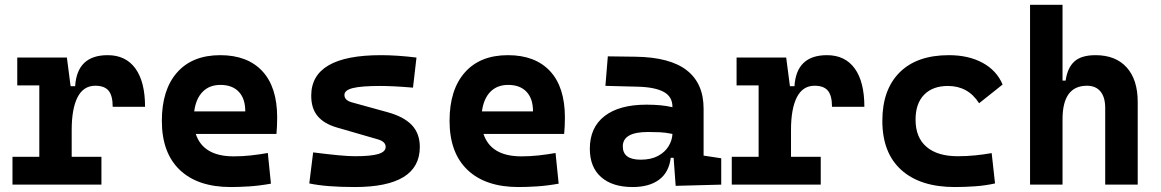

<svg xmlns="http://www.w3.org/2000/svg" viewBox="-20 -752 4728 782"><path d="M272 -222.7V-113.3H393.1V0H30.8V-113.3H140.1V-404.3H50.3V-517.6H252.4L267.6 -400.9H286.1Q293.9 -527.3 418.5 -527.3Q492.2 -527.3 531.5 -473.1Q570.8 -418.9 570.8 -316.9H439Q439 -362.8 422.1 -382.8Q405.3 -402.8 368.2 -402.8Q319.8 -402.8 295.9 -356Q272 -309.1 272 -222.7Z M919.9 9.8Q785.6 9.8 712.4 -59.8Q639.2 -129.4 639.2 -259.8Q639.2 -386.7 701.4 -457Q763.7 -527.3 877 -527.3Q987.8 -527.3 1048.3 -462.4Q1108.9 -397.5 1108.9 -273.4Q1108.9 -238.3 1106 -206.5H777.3Q807.6 -115.2 931.6 -115.2Q966.8 -115.2 1001 -118.9Q1035.2 -122.6 1070.8 -128.9L1083.5 -3.9Q1033.7 4.9 992.7 7.3Q951.7 9.8 919.9 9.8ZM771 -298.3H979Q979 -350.6 952.4 -378.4Q925.8 -406.2 877.9 -406.2Q833 -406.2 805.4 -378.2Q777.8 -350.1 771 -298.3Z M1424.8 9.8Q1308.6 9.8 1239.7 -4.9L1255.4 -131.3Q1316.9 -123.5 1358.9 -119.6Q1400.9 -115.7 1424.8 -115.7Q1491.2 -115.7 1521 -124.8Q1550.8 -133.8 1550.8 -153.8Q1550.8 -174.8 1520 -184.1L1351.6 -232.9Q1299.8 -248 1273.7 -279.1Q1247.6 -310.1 1247.6 -362.3Q1247.6 -527.3 1531.2 -527.3Q1564.5 -527.3 1600.3 -524.9Q1636.2 -522.5 1676.3 -517.6L1662.1 -395Q1617.7 -398.9 1584.5 -400.4Q1551.3 -401.9 1528.3 -401.9Q1451.7 -401.9 1417.2 -393.3Q1382.8 -384.8 1382.8 -365.2Q1382.8 -343.8 1412.1 -335.4L1557.1 -295.4Q1624 -277.3 1657 -242.9Q1689.9 -208.5 1689.9 -153.3Q1689.9 9.8 1424.8 9.8Z M2091.8 9.8Q1957.5 9.8 1884.3 -59.8Q1811 -129.4 1811 -259.8Q1811 -386.7 1873.3 -457Q1935.5 -527.3 2048.8 -527.3Q2159.7 -527.3 2220.2 -462.4Q2280.8 -397.5 2280.8 -273.4Q2280.8 -238.3 2277.8 -206.5H1949.2Q1979.5 -115.2 2103.5 -115.2Q2138.7 -115.2 2172.9 -118.9Q2207 -122.6 2242.7 -128.9L2255.4 -3.9Q2205.6 4.9 2164.6 7.3Q2123.5 9.8 2091.8 9.8ZM1942.9 -298.3H2150.9Q2150.9 -350.6 2124.3 -378.4Q2097.7 -406.2 2049.8 -406.2Q2004.9 -406.2 1977.3 -378.2Q1949.7 -350.1 1942.9 -298.3Z M2731.9 4.9 2723.6 -109.4H2711.9Q2704.6 -49.8 2664.3 -20Q2624 9.8 2556.6 9.8Q2474.1 9.8 2428.2 -30.8Q2382.3 -71.3 2382.3 -146Q2382.3 -232.9 2442.4 -279.3Q2502.4 -325.7 2612.8 -325.7Q2645 -325.7 2670.2 -323.2Q2695.3 -320.8 2718.8 -315.4V-316.9Q2718.8 -358.4 2683.3 -377.7Q2647.9 -397 2578.1 -398.9L2445.8 -402.3L2455.6 -522.5L2568.4 -521Q2709 -519 2777.3 -465.6Q2845.7 -412.1 2845.7 -309.6V-118.2L2917.5 -107.4V0ZM2718.8 -206.5Q2690.4 -212.4 2667.5 -213.4Q2644.5 -214.4 2619.1 -214.4Q2516.6 -214.4 2516.6 -155.8Q2516.6 -101.6 2589.4 -101.6Q2631.3 -101.6 2659.9 -116.9Q2688.5 -132.3 2703.1 -156.5Q2717.8 -180.7 2718.8 -206.5Z M3201.7 -222.7V-113.3H3322.8V0H2960.4V-113.3H3069.8V-404.3H2980V-517.6H3182.1L3197.3 -400.9H3215.8Q3223.6 -527.3 3348.1 -527.3Q3421.9 -527.3 3461.2 -473.1Q3500.5 -418.9 3500.5 -316.9H3368.7Q3368.7 -362.8 3351.8 -382.8Q3335 -402.8 3297.9 -402.8Q3249.5 -402.8 3225.6 -356Q3201.7 -309.1 3201.7 -222.7Z M3869.1 9.8Q3728 9.8 3650.9 -59.8Q3573.7 -129.4 3573.7 -259.8Q3573.7 -386.7 3644 -457Q3714.4 -527.3 3844.7 -527.3Q3924.8 -527.3 3982.2 -496.1Q4039.6 -464.8 4063.5 -407.7L3967.8 -331.5Q3922.9 -401.9 3840.8 -401.9Q3778.8 -401.9 3743.9 -366.2Q3709 -330.6 3709 -264.6Q3709 -191.9 3753.7 -153.8Q3798.3 -115.7 3880.9 -115.7Q3916 -115.7 3950.9 -119.1Q3985.8 -122.6 4019 -128.4L4032.7 -4.9Q3993.2 3.9 3951.2 6.8Q3909.2 9.8 3869.1 9.8Z M4481.4 0V-312.5Q4481.4 -356 4462.2 -379.4Q4442.9 -402.8 4407.2 -402.8Q4307.6 -402.8 4307.6 -266.6V0H4175.3V-732.4H4307.6V-423.8H4320.3Q4327.6 -476.1 4356 -501.7Q4384.3 -527.3 4441.9 -527.3Q4523.9 -527.3 4568.8 -477.5Q4613.8 -427.7 4613.8 -336.9V0Z"/></svg>

Font: Cascadia Code NF
Style: Bold
Weight: 700
Monospace: yes
Designer: Aaron Bell
Foundry: Saja Typeworks
Version: Version 2404.023; ttfautohint (v1.8.4)